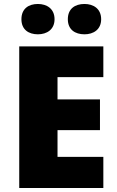

<svg xmlns="http://www.w3.org/2000/svg" viewBox="-20 -948 589 968"><path d="M88 -851C88 -799 124 -775 171 -775C216 -775 255 -799 255 -851C255 -904 216 -928 171 -928C124 -928 88 -904 88 -851ZM322 -851C322 -799 358 -775 406 -775C451 -775 490 -799 490 -851C490 -904 451 -928 406 -928C358 -928 322 -904 322 -851ZM501 0V-157H270V-292H484V-447H270V-559H501V-714H77V0Z"/></svg>

Font: Noto Sans Lao UI Blk
Style: Regular
Weight: 900
Designer: Monotype Design Team
Foundry: Monotype Imaging Inc.
Version: Version 2.000